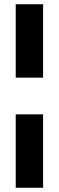

<svg xmlns="http://www.w3.org/2000/svg" viewBox="-20 -756 277 905"><path d="M183.1 129H54.1V-217H183.1ZM183.1 -390H54.1V-736H183.1Z"/></svg>

Font: Wix Madefor Display
Style: Regular
Weight: 400
Designer: Dalton Maag Ltd
Foundry: Dalton Maag Ltd
Version: Version 3.100